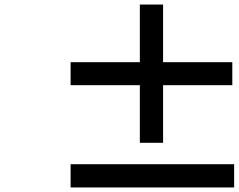

<svg xmlns="http://www.w3.org/2000/svg" viewBox="-20 -832 1048 843"><path d="M1000 -559V-458H696V-205H594V-458H290V-559H594V-812H696V-559ZM290 -111H1008V-9H290Z"/></svg>

Font: NotoSansHansBold
Style: Bold
Weight: 700
Designer: Ryoko NISHIZUKA  (kana & ideographs); Paul D. Hunt (Latin, Greek & Cyrillic); Wenlong ZHANG  (bopomofo); Sandoll Communi
Foundry: Adobe Systems Incorporated
Version: Version 1.00;December 8, 2021;FontCreator 13.0.0.2675 64-bit